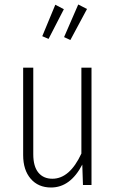

<svg xmlns="http://www.w3.org/2000/svg" viewBox="-20 -823 515 854"><path d="M387 0H349L346 -91Q293 11 207 11Q150 11 116.5 -28Q83 -67 83 -133V-522H128V-137Q128 -83 150.5 -55.5Q173 -28 213 -28Q290 -28 342 -140V-522H387ZM328 -803 367 -783 293 -645 265 -658ZM226 -802 264 -782 196 -650 168 -662Z"/></svg>

Font: Fira Sans Extra Condensed ExtraLight
Style: Regular
Weight: 275
Width: 1
Designer: Carrois Corporate & Edenspiekermann AG
Foundry: Carrois Corporate GbR & Edenspiekermann AG
Version: Version 4.203